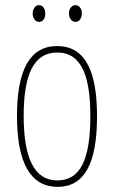

<svg xmlns="http://www.w3.org/2000/svg" viewBox="-20 -716 443 746"><path d="M107 -663C107 -646 116 -631 132 -631C146 -631 156 -644 156 -663C156 -682 146 -696 132 -696C116 -696 107 -680 107 -663ZM248 -664C248 -646 258 -631 273 -631C288 -631 298 -645 298 -664C298 -683 287 -696 273 -696C258 -696 248 -681 248 -664ZM357 -264C357 -433 315 -537 202 -537C96 -537 46 -444 46 -266C46 -80 100 10 204 10C306 10 357 -77 357 -264ZM72 -266C72 -424 110 -512 202 -512C298 -512 331 -418 331 -265C331 -94 291 -15 203 -15C113 -15 72 -102 72 -266Z"/></svg>

Font: Noto Sans Armenian ExtraCondensed Thin
Style: Regular
Weight: 100
Width: 2
Designer: Monotype Design Team
Foundry: Monotype Imaging Inc.
Version: Version 2.008